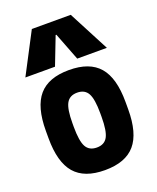

<svg xmlns="http://www.w3.org/2000/svg" viewBox="-147 -877 795 974"><g transform="rotate(-20 250.0 -390.0)"><path d="M250 10Q139 10 87 -50.5Q35 -111 35 -240V-280Q35 -409 87 -469.5Q139 -530 250 -530Q361 -530 413 -469.5Q465 -409 465 -280V-240Q465 -111 413 -50.5Q361 10 250 10ZM250 -112Q291 -112 308 -143Q325 -174 325 -250V-270Q325 -346 308 -377Q291 -408 250 -408Q209 -408 192 -377Q175 -346 175 -270V-250Q175 -174 192 -143Q209 -112 250 -112ZM30 -570 145 -790H355L470 -570H310L252 -720H248L190 -570Z"/></g></svg>

Font: M PLUS 1 Code
Style: Bold
Weight: 700
Designer: Coji Morishita
Foundry: UNDERFOREST DESIGN
Version: Version 1.002